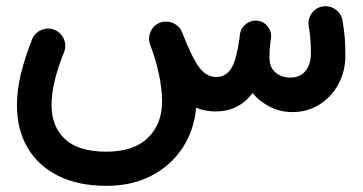

<svg xmlns="http://www.w3.org/2000/svg" viewBox="-20 -314 1171 620"><path d="M34.7 25.4Q34.7 -21.5 47.1 -74Q59.6 -126.5 83.5 -186.5Q91.8 -208 113.3 -217Q134.8 -226.1 155.8 -217.8Q176.8 -209.5 186 -188.2Q195.3 -167 187 -146Q146.5 -46.4 146.5 25.4Q146.5 94.7 189.9 135.3Q233.4 175.8 323.2 175.8Q411.6 175.8 457.5 131.3Q503.4 86.9 503.4 12.7Q503.4 -25.4 493.4 -73.2Q483.4 -121.1 466.3 -165.5L465.3 -168.5Q457 -189.9 466.3 -211.4Q475.6 -232.9 496.6 -240.7Q506.3 -244.6 517.1 -244.1Q528.3 -244.1 538.6 -239.7Q560.5 -230 568.4 -209Q599.1 -129.4 622.6 -97.4Q646 -65.4 677.7 -65.4Q708.5 -65.4 725.6 -91.3Q742.7 -117.2 752.9 -187Q753.4 -194.3 754.9 -204.1Q755.9 -210.4 758.3 -215.8Q758.3 -215.8 758.3 -216.3Q758.8 -217.3 759.3 -218.3Q759.3 -218.3 759.3 -218.8Q759.8 -219.7 760.3 -220.7Q760.3 -220.7 760.7 -220.7Q768.1 -233.9 782 -241.5Q795.9 -249 812 -247.1Q832.5 -244.6 845.2 -227.5Q857.9 -210.4 855 -189.9Q854.5 -188 854.5 -186Q854 -181.6 853 -177.2Q851.6 -163.6 850.8 -152.6Q850.1 -141.6 850.1 -128.4Q850.1 -97.2 869.1 -80.3Q888.2 -63.5 917.5 -63.5Q949.2 -63.5 966.6 -85Q983.9 -106.4 983.9 -140.6Q983.9 -164.1 982.4 -185.3Q981 -206.5 977.1 -229Q973.1 -251.5 986.1 -270.3Q999 -289.1 1021.5 -293Q1043.9 -296.9 1063 -283.7Q1082 -270.5 1085.9 -248.5Q1091.3 -215.8 1093.3 -192.1Q1095.2 -168.5 1095.2 -133.8Q1095.2 -84 1073 -42.7Q1050.8 -1.5 1012.2 23.2Q973.6 47.9 924.3 47.9Q884.8 47.9 851.8 31Q818.8 14.2 795.4 -13.2Q750.5 45.9 675.8 45.9Q642.1 45.9 613.3 33.7Q606.9 106.9 569.3 163.8Q531.7 220.7 469 253.4Q406.2 286.1 324.2 286.1Q232.4 286.1 167.7 253.7Q103 221.2 68.8 162.6Q34.7 104 34.7 25.4Z"/></svg>

Font: Mikhak-DS2-FD SemiBold
Style: Regular
Weight: 600
Designer: Amin Abedi
Version: Version 3.2